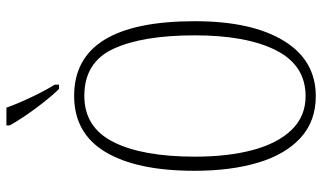

<svg xmlns="http://www.w3.org/2000/svg" viewBox="-218 -752 981 584"><g transform="rotate(-90 272.0 -460.5)"><path d="M271 10Q195 10 144.5 -36Q94 -82 69 -165Q44 -248 44 -359Q44 -534 101 -629.5Q158 -725 272 -725Q499 -725 499 -358Q499 -185 439.5 -87.5Q380 10 271 10ZM271 -21Q365 -21 410.5 -111Q456 -201 456 -358Q456 -517 415 -605.5Q374 -694 272 -694Q176 -694 131.5 -605.5Q87 -517 87 -358Q87 -256 107.5 -180.5Q128 -105 169 -63Q210 -21 271 -21ZM293 -771Q275 -789 252.5 -817.5Q230 -846 210.5 -875Q191 -904 182 -921V-931H236Q248 -897 268 -855Q288 -813 306 -784V-771Z"/></g></svg>

Font: Noto Serif Hebrew ExtraCondensed ExtraLight
Style: Regular
Weight: 200
Width: 2
Designer: Monotype Design Team
Foundry: Monotype Imaging Inc.
Version: Version 2.004; ttfautohint (v1.8.4.7-5d5b)